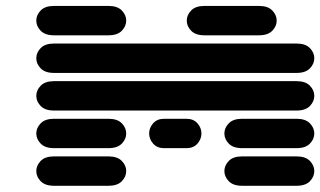

<svg xmlns="http://www.w3.org/2000/svg" viewBox="-20 -631 1064 638"><path d="M159.2 -13.7Q129.9 -13.7 115.2 -28.8Q100.6 -43.9 100.6 -62.5Q100.6 -81.1 115.2 -96.2Q129.9 -111.3 159.2 -111.3H340.8Q370.1 -111.3 384.8 -96.2Q399.4 -81.1 399.4 -62.5Q399.4 -43.9 384.8 -28.8Q370.1 -13.7 340.8 -13.7ZM784.2 -13.7Q754.9 -13.7 740.2 -28.8Q725.6 -43.9 725.6 -62.5Q725.6 -81.1 740.2 -96.2Q754.9 -111.3 784.2 -111.3H965.8Q995.1 -111.3 1009.8 -96.2Q1024.4 -81.1 1024.4 -62.5Q1024.4 -43.9 1009.8 -28.8Q995.1 -13.7 965.8 -13.7ZM159.2 -138.7Q129.9 -138.7 115.2 -153.8Q100.6 -168.9 100.6 -187.5Q100.6 -206.1 115.2 -221.2Q129.9 -236.3 159.2 -236.3H340.8Q370.1 -236.3 384.8 -221.2Q399.4 -206.1 399.4 -187.5Q399.4 -168.9 384.8 -153.8Q370.1 -138.7 340.8 -138.7ZM525.4 -138.7Q502 -138.7 488.8 -153.8Q475.6 -168.9 475.6 -187.5Q475.6 -206.1 488.8 -221.2Q502 -236.3 525.4 -236.3H599.6Q623 -236.3 636.2 -221.2Q649.4 -206.1 649.4 -187.5Q649.4 -168.9 636.2 -153.8Q623 -138.7 599.6 -138.7ZM784.2 -138.7Q754.9 -138.7 740.2 -153.8Q725.6 -168.9 725.6 -187.5Q725.6 -206.1 740.2 -221.2Q754.9 -236.3 784.2 -236.3H965.8Q995.1 -236.3 1009.8 -221.2Q1024.4 -206.1 1024.4 -187.5Q1024.4 -168.9 1009.8 -153.8Q995.1 -138.7 965.8 -138.7ZM159.2 -263.7Q129.9 -263.7 115.2 -278.8Q100.6 -293.9 100.6 -312.5Q100.6 -331.1 115.2 -346.2Q129.9 -361.3 159.2 -361.3H965.8Q995.1 -361.3 1009.8 -346.2Q1024.4 -331.1 1024.4 -312.5Q1024.4 -293.9 1009.8 -278.8Q995.1 -263.7 965.8 -263.7ZM159.2 -388.7Q129.9 -388.7 115.2 -403.8Q100.6 -418.9 100.6 -437.5Q100.6 -456.1 115.2 -471.2Q129.9 -486.3 159.2 -486.3H965.8Q995.1 -486.3 1009.8 -471.2Q1024.4 -456.1 1024.4 -437.5Q1024.4 -418.9 1009.8 -403.8Q995.1 -388.7 965.8 -388.7ZM159.2 -513.7Q129.9 -513.7 115.2 -528.8Q100.6 -543.9 100.6 -562.5Q100.6 -581.1 115.2 -596.2Q129.9 -611.3 159.2 -611.3H340.8Q370.1 -611.3 384.8 -596.2Q399.4 -581.1 399.4 -562.5Q399.4 -543.9 384.8 -528.8Q370.1 -513.7 340.8 -513.7ZM659.2 -513.7Q629.9 -513.7 615.2 -528.8Q600.6 -543.9 600.6 -562.5Q600.6 -581.1 615.2 -596.2Q629.9 -611.3 659.2 -611.3H840.8Q870.1 -611.3 884.8 -596.2Q899.4 -581.1 899.4 -562.5Q899.4 -543.9 884.8 -528.8Q870.1 -513.7 840.8 -513.7Z"/></svg>

Font: Sixtyfour Normal
Style: Regular
Weight: 400
Monospace: yes
Designer: Jens Kutilek
Foundry: Jens Kutilek
Version: Version 2.000